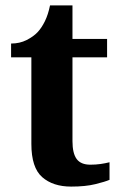

<svg xmlns="http://www.w3.org/2000/svg" viewBox="-20 -680 445 710"><path d="M243 10Q176 10 136 -25Q96 -60 96 -148V-468H21V-519Q53 -519 78.5 -532Q104 -545 119 -561Q134 -577 146 -601.5Q158 -626 165 -660H248V-536H376V-468H248V-158Q248 -113 263.5 -92Q279 -71 314 -71Q334 -71 351.5 -73.5Q369 -76 385 -80V-15Q369 -8 332.5 1Q296 10 243 10Z"/></svg>

Font: Noto Serif Armenian
Style: Bold
Weight: 700
Version: Version 2.007